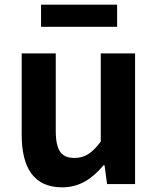

<svg xmlns="http://www.w3.org/2000/svg" viewBox="-20 -789 677 823"><path d="M246 14C323 14 376 -24 424 -81H428L439 0H559V-560H412V-182C374 -132 344 -112 299 -112C244 -112 219 -142 219 -229V-560H73V-211C73 -70 125 14 246 14ZM156 -674H482V-769H156Z"/></svg>

Font: Noto Sans CJK TC
Style: Bold
Weight: 700
Designer: Ryoko NISHIZUKA 西塚涼子 (kana, bopomofo & ideographs); Paul D. Hunt (Latin, Greek & Cyrillic); Sandoll Communications 산돌커뮤니
Foundry: Adobe
Version: Version 2.004;hotconv 1.0.118;makeotfexe 2.5.65603